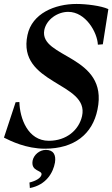

<svg xmlns="http://www.w3.org/2000/svg" viewBox="-45 -736 568 971"><path d="M182 16C331 16 423 -58 448 -182C506 -459 152 -441 179 -584C190 -638 246 -676 300 -676C388 -676 447 -573 450 -510L475 -512L503 -690C466 -707 391 -716 342 -716C232 -716 117 -668 94 -559C40 -308 408 -321 370 -149C354 -78 291 -24 202 -24C95 -24 55 -139 53 -220L34 -219L-25 -40C9 -23 87 16 182 16ZM104 187 106 215C190 199 224 136 233 86C239 48 226 22 187 22C155 22 126 47 120 76C110 133 169 123 165 147C162 164 137 179 104 187Z"/></svg>

Font: RL Madena Oblique
Style: Regular
Weight: 400
Italic angle: -10°
Designer: I Kadek Wantara Putra
Foundry: Roughlines ID
Version: Version 1.000;Glyphs 3.1.2 (3151)